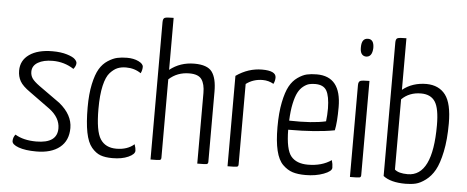

<svg xmlns="http://www.w3.org/2000/svg" viewBox="-50 -855 2397 986"><g transform="rotate(5 1148.5 -362.5)"><path d="M204 -510Q247 -510 278 -500.5Q309 -491 320 -480Q331 -469 331 -460Q331 -445 318 -429Q269 -461 209 -461Q162 -461 133 -444Q104 -427 104 -396Q104 -377 114 -362Q124 -347 153 -326L261 -249Q329 -193 329 -125Q329 -60 285.5 -25Q242 10 165 10Q108 10 73.5 -2.5Q39 -15 39 -33Q39 -52 51 -67Q94 -41 160 -41Q268 -41 268 -118Q268 -173 212 -215L107 -291Q68 -318 54.5 -342Q41 -366 41 -396Q41 -449 84.5 -479.5Q128 -510 204 -510Z M672 -470Q672 -453 664 -437Q631 -460 587 -460Q563 -460 544 -452.5Q525 -445 505.5 -424Q486 -403 475 -355.5Q464 -308 464 -236Q464 -121 490.5 -80.5Q517 -40 573 -40Q630 -40 665 -71Q672 -50 672 -38Q672 -20 639 -5Q606 10 557 10Q520 10 495.5 1Q471 -8 449.5 -33.5Q428 -59 418 -110Q408 -161 408 -239Q408 -308 419 -359Q430 -410 447 -438.5Q464 -467 489.5 -483.5Q515 -500 537.5 -505Q560 -510 588 -510Q622 -510 647 -498Q672 -486 672 -470Z M935 -510Q1002 -510 1026 -477.5Q1050 -445 1050 -376V-14Q1050 -4 1042.5 -2Q1035 0 994 0V-364Q994 -410 977 -434Q960 -458 914 -458Q851 -458 808 -418V-14Q808 -4 801 -2Q794 0 753 0V-708Q753 -727 762.5 -731Q772 -735 808 -735V-467Q862 -510 935 -510Z M1150 -466Q1213 -510 1284 -510Q1356 -510 1356 -475Q1356 -458 1348 -442Q1322 -457 1292 -457Q1243 -457 1206 -429V-14Q1206 -4 1198.5 -2Q1191 0 1150 0Z M1560 -44Q1632 -44 1681 -78Q1687 -58 1687 -39Q1687 -21 1646 -5.5Q1605 10 1552 10Q1513 10 1486 1.5Q1459 -7 1435 -30.5Q1411 -54 1399.5 -102Q1388 -150 1388 -223Q1388 -297 1399 -351Q1410 -405 1426.5 -435Q1443 -465 1468 -482.5Q1493 -500 1515 -505Q1537 -510 1566 -510Q1692 -510 1692 -352Q1692 -274 1683 -232Q1590 -214 1444 -214Q1445 -112 1473 -78Q1501 -44 1560 -44ZM1562 -460Q1545 -460 1531 -456.5Q1517 -453 1501 -440.5Q1485 -428 1474 -407Q1463 -386 1455 -349Q1447 -312 1445 -261Q1566 -258 1634 -274Q1638 -306 1638 -341Q1637 -404 1621 -432Q1605 -460 1562 -460Z M1779 -669Q1779 -715 1812 -715Q1843 -715 1843 -670Q1841 -623 1809 -623Q1778 -625 1779 -669ZM1838 -14Q1838 -4 1830.5 -2Q1823 0 1781 0V-473Q1781 -492 1791.5 -496Q1802 -500 1838 -500Z M1953 -708Q1953 -727 1962.5 -731Q1972 -735 2008 -735V-469Q2059 -510 2132 -510Q2196 -509 2229.5 -465Q2263 -421 2263 -318Q2263 -234 2250 -172Q2237 -110 2218 -76Q2199 -42 2171.5 -21.5Q2144 -1 2120.5 4.5Q2097 10 2068 10Q1991 10 1953 -20ZM2008 -58Q2028 -40 2075 -40Q2203 -40 2203 -303Q2203 -390 2180.5 -424.5Q2158 -459 2108 -459Q2047 -459 2008 -420Z"/></g></svg>

Font: Yanone Kaffeesatz Light
Style: Regular
Weight: 300
Designer: Yanone (Cyrillic: Daniel Pouzeot)
Foundry: Yanone
Version: Version 1.003;PS 001.003;hotconv 1.0.88;makeotf.lib2.5.64775